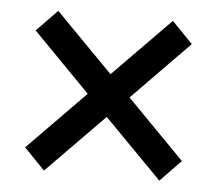

<svg xmlns="http://www.w3.org/2000/svg" viewBox="-40 -592 613 536"><g transform="rotate(5 266.5 -324.0)"><path d="M43.5 -160.6 204.6 -324.7 44.4 -488.3 102.5 -548.3 263.2 -384.8 423.8 -548.3 481.9 -488.3 321.8 -324.7 482.9 -160.6 424.8 -100.6 263.2 -265.1 101.6 -100.6Z"/></g></svg>

Font: Roboto
Style: Regular
Weight: 400
Designer: Google
Version: Version 2.134; 2016; ttfautohint (v1.6)